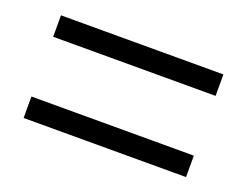

<svg xmlns="http://www.w3.org/2000/svg" viewBox="-57 -566 605 471"><g transform="rotate(20 246.0 -330.0)"><path d="M34 -464H458V-408H34ZM34 -252H458V-196H34Z"/></g></svg>

Font: Assistant-zap
Style: zap
Weight: 400
Designer: Hebrew By Ben Nathan, Latin by Paul Hunt
Version: Version 2.001